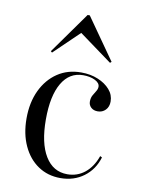

<svg xmlns="http://www.w3.org/2000/svg" viewBox="-78 -715 573 781"><g transform="rotate(10 208.0 -324.5)"><path d="M225.8 11.3Q173.4 11.3 133.5 -15.7Q93.5 -42.7 71 -91.5Q48.4 -140.3 48.4 -204Q48.4 -270.2 72.2 -320.2Q96 -370.2 137.9 -398.4Q179.8 -426.6 235.5 -426.6Q274.2 -426.6 305.2 -413.7Q336.3 -400.8 354.8 -379.4Q373.4 -358.1 373.4 -330.6Q373.4 -308.9 360.5 -295.6Q347.6 -282.3 328.2 -282.3Q311.3 -282.3 300.8 -291.9Q290.3 -301.6 290.3 -316.1Q290.3 -331.5 296.4 -342.3Q302.4 -353.2 308.5 -362.5Q314.5 -371.8 314.5 -381.5Q314.5 -396.8 294.4 -406.9Q274.2 -416.9 245.2 -416.9Q188.7 -416.9 157.7 -364.1Q126.6 -311.3 126.6 -213.7Q126.6 -116.1 159.3 -62.5Q191.9 -8.9 250.8 -8.9Q291.9 -8.9 323 -33.9Q354 -58.9 370.2 -104.8L378.2 -100.8Q362.9 -49.2 322.2 -19Q281.5 11.3 225.8 11.3ZM104 -485.5 98.4 -490.3 220.2 -661.3H229L349.2 -490.3L343.5 -485.5L194.4 -594.4L216.1 -593.5Z"/></g></svg>

Font: Playfair 144pt SemiCondensed Light
Style: Regular
Weight: 300
Width: 4
Designer: Claus Eggers Sørensen
Foundry: Claus Eggers Sørensen
Version: Version 2.203